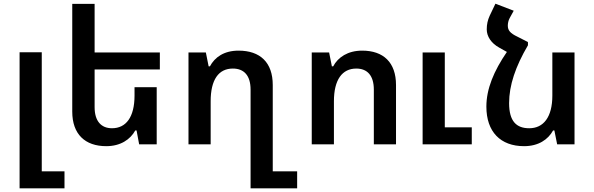

<svg xmlns="http://www.w3.org/2000/svg" viewBox="-20 -781 3216 1039"><path d="M86 238H329V146H206V-498H86Z M712 -75H719L733 0H828V-309H708V-264C708 -147 662 -87 586 -87C528 -87 492 -125 492 -201V-405H845V-497H492V-760H371V-177C371 -55 440 10 555 10C632 10 685 -26 712 -75Z M1336 238H1588V146H1456V-321C1456 -443 1388 -507 1271 -507C1192 -507 1142 -471 1116 -422H1109L1094 -497H1000V0H1120V-233C1120 -350 1163 -410 1240 -410C1300 -410 1336 -373 1336 -296Z M1667 0H1787V-233C1787 -350 1832 -410 1908 -410C1967 -410 2003 -373 2003 -296V0H2123V-321C2123 -443 2055 -507 1940 -507C1862 -507 1809 -471 1783 -422H1776L1761 -497H1667ZM2267 0H2533V-92H2387V-497H2267Z M2973 -75H2980L2995 0H3089V-497H2969V-264C2969 -147 2921 -87 2844 -87C2775 -87 2735 -124 2735 -223C2735 -319 2769 -420 2837 -536V-554L2829 -551L2836 -554L2779 -583C2741 -601 2728 -617 2728 -642C2728 -655 2731 -670 2738 -683L2760 -723L2661 -761L2630 -696C2619 -672 2614 -649 2614 -622C2614 -584 2638 -547 2682 -523L2723 -500C2652 -396 2612 -300 2612 -204C2612 -68 2688 10 2816 10C2894 10 2946 -26 2973 -75Z"/></svg>

Font: Noto Sans Armenian Semi
Style: Regular
Weight: 600
Designer: Monotype Design Team
Foundry: Monotype Imaging Inc.
Version: Version 1.901